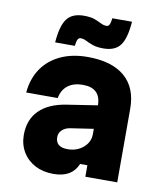

<svg xmlns="http://www.w3.org/2000/svg" viewBox="-95 -946 889 1038"><g transform="rotate(10 350.0 -427.0)"><path d="M402 -63Q386 -24 353 -4.5Q320 15 268 15Q211 15 167.5 -8Q124 -31 99.5 -72Q75 -113 75 -166Q75 -249 126 -300Q177 -351 274 -366L442 -392Q441 -487 343 -487Q292 -487 260.5 -462.5Q229 -438 221 -393H48Q55 -470 92.5 -525Q130 -580 194 -610Q258 -640 343 -640Q476 -640 546.5 -579.5Q617 -519 617 -404V0H442V-63ZM255 -185Q255 -130 321 -130Q372 -130 407 -160Q442 -190 442 -234V-263L316 -244Q289 -240 272 -224Q255 -208 255 -185ZM155 -687Q162 -779 191 -817.5Q220 -856 284 -856Q322 -856 344 -847.5Q366 -839 381.5 -831Q397 -823 413 -823Q423 -823 428.5 -833.5Q434 -844 437 -869H545Q538 -777 509.5 -738.5Q481 -700 417 -700Q380 -700 357 -708.5Q334 -717 318.5 -725Q303 -733 287 -733Q277 -733 271.5 -722.5Q266 -712 263 -687Z"/></g></svg>

Font: Martian Mono ExtraBold
Style: Regular
Weight: 800
Monospace: yes
Designer: Roman Shamin
Foundry: Evil Martians
Version: Version 1.000; ttfautohint (v1.8.4.7-5d5b)